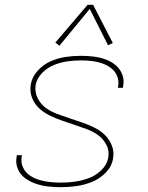

<svg xmlns="http://www.w3.org/2000/svg" viewBox="-20 -770 616 798"><path d="M233 8Q265 8 297.5 3.5Q330 -1 362.5 -14Q395 -27 420 -53Q445 -79 450 -112Q455 -140 444.5 -166Q434 -192 415 -210Q396 -228 371.5 -240Q347 -252 321 -261Q295 -270 269 -278.5Q243 -287 217.5 -296.5Q192 -306 170.5 -321.5Q149 -337 136.5 -362Q124 -387 128 -416Q133 -444 155 -466.5Q177 -489 204.5 -500Q232 -511 260.5 -515Q289 -519 317 -519Q339 -519 361 -516.5Q383 -514 403.5 -507Q424 -500 441 -487.5Q458 -475 466.5 -454.5Q475 -434 471 -412Q471 -409 470 -405H491Q492 -409 492 -413Q497 -439 487.5 -462Q478 -485 459 -500.5Q440 -516 416.5 -524Q393 -532 368 -535Q343 -538 317 -538Q285 -538 253.5 -533.5Q222 -529 191 -515.5Q160 -502 136.5 -476Q113 -450 108 -419Q103 -390 113 -364Q123 -338 142.5 -320Q162 -302 186.5 -290Q211 -278 237 -269Q263 -260 288.5 -251.5Q314 -243 340 -233.5Q366 -224 387.5 -208.5Q409 -193 422 -168.5Q435 -144 430 -115Q425 -86 401.5 -63Q378 -40 349 -29.5Q320 -19 291 -15Q262 -11 233 -11Q210 -11 187 -13.5Q164 -16 142.5 -22.5Q121 -29 103 -41.5Q85 -54 75.5 -74.5Q66 -95 70 -118Q70 -122 71 -125H50Q49 -121 49 -117Q44 -91 54.5 -67Q65 -43 85.5 -28.5Q106 -14 130 -6Q154 2 180 5Q206 8 233 8ZM227 -580 353 -733 429 -582 449 -591 367 -750H344L210 -593Z"/></svg>

Font: Iosevka Sparkle Thin Oblique
Style: Regular
Weight: 100
Italic angle: -9°
Designer: Belleve Invis
Foundry: Belleve Invis
Version: Version 4.5.0; ttfautohint (v1.8.3)